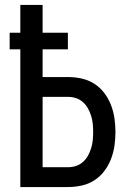

<svg xmlns="http://www.w3.org/2000/svg" viewBox="-20 -755 540 775"><path d="M62 0V-556H19V-623H62V-735H152V-623H254V-556H152V-444H254Q282 -444 309.5 -438Q337 -432 360.5 -417Q384 -402 401 -379.5Q418 -357 428 -331Q438 -305 442 -277.5Q446 -250 446 -222Q446 -194 442 -166.5Q438 -139 428 -113Q418 -87 401 -64.5Q384 -42 360.5 -27Q337 -12 309.5 -6Q282 0 254 0ZM254 -80Q271 -80 286.5 -85Q302 -90 314.5 -101Q327 -112 335 -126.5Q343 -141 348 -157Q353 -173 354.5 -189.5Q356 -206 356 -222Q356 -239 354.5 -255Q353 -271 348 -287Q343 -303 335 -317.5Q327 -332 314.5 -343Q302 -354 286.5 -359Q271 -364 254 -364H152V-80Z"/></svg>

Font: Iosevka Custom Medium
Style: Regular
Weight: 500
Monospace: yes
Designer: Belleve Invis
Foundry: Belleve Invis
Version: Version 32.5.0; ttfautohint (v1.8.4)